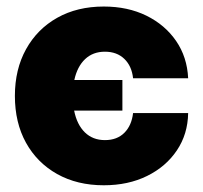

<svg xmlns="http://www.w3.org/2000/svg" viewBox="-20 -547 611 579"><path d="M293 11.7Q212.9 11.7 152.3 -22.2Q91.8 -56.2 58.3 -116.7Q24.9 -177.2 24.9 -257.8Q24.9 -337.9 58.6 -398.7Q92.3 -459.5 152.6 -493.4Q212.9 -527.3 293 -527.3Q365.2 -527.3 421.4 -499.8Q477.5 -472.2 511 -423.6Q544.4 -375 547.4 -311H381.3Q377.4 -347.7 355 -369.4Q332.5 -391.1 296.4 -391.1Q260.3 -391.1 236.6 -368.7Q212.9 -346.2 204.1 -305.7H349.1V-213.4H203.6Q211.9 -171.4 235.8 -147.9Q259.8 -124.5 296.4 -124.5Q333 -124.5 355 -146.5Q377 -168.5 381.3 -206.1H547.4Q546.4 -142.6 513.4 -93.5Q480.5 -44.4 423.6 -16.4Q366.7 11.7 293 11.7Z"/></svg>

Font: Inter Display Extra Bold
Style: Regular
Weight: 800
Designer: Rasmus Andersson
Foundry: rsms
Version: Version 4.000;git-4fc901f